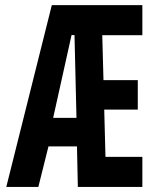

<svg xmlns="http://www.w3.org/2000/svg" viewBox="-20 -740 602 760"><path d="M543.5 -719.7V-600.6H384.8L389.6 -422.9H525.4V-306.2H392.6L397.5 -119.1H543.5V0H288.1L284.7 -160.6H171.9L131.8 0H4.9L185.1 -719.7ZM282.7 -273.4 274.9 -601.1H263.2L190.4 -273.4Z"/></svg>

Font: Reddit Mono
Style: Bold
Weight: 700
Designer: Stephen Hutchings
Foundry: Reddit
Version: Version 1.009